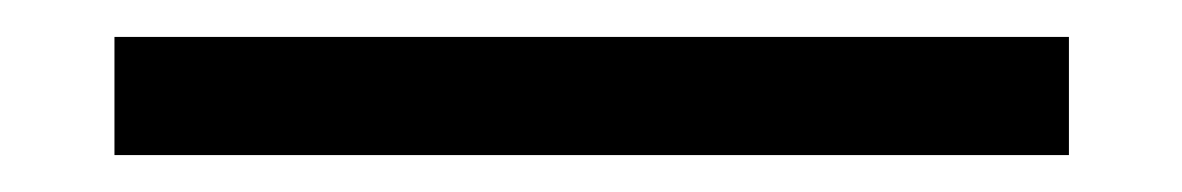

<svg xmlns="http://www.w3.org/2000/svg" viewBox="-20 -1 640 104"><path d="M42 83V19H559V83Z"/></svg>

Font: Inconsolata Expanded
Style: Regular
Weight: 400
Width: 7
Monospace: yes
Designer: Raph Levien, Cyreal, Brenton Simpson
Foundry: Raph Levien, Cyreal, Google
Version: Version 3.000; ttfautohint (v1.8.2.53-6de2)